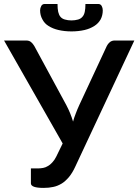

<svg xmlns="http://www.w3.org/2000/svg" viewBox="-22 -920 683 947"><path d="M543.9 -720.2H640.6L349.1 -97.7Q335.9 -68.4 317.9 -46.4Q298.8 -24.4 282.2 -14.6Q261.2 -2 240.7 2Q219.7 6.8 192.9 6.8Q130.4 6.8 130.4 -15.6V-89.4H167Q177.7 -89.4 190.9 -91.8Q202.6 -93.8 214.4 -101.1Q224.6 -106.4 235.8 -118.7Q247.6 -131.3 255.4 -147.5L287.1 -212.4L-2 -720.2H107.4Q122.1 -720.2 131.3 -712.4Q139.6 -705.6 147 -693.4L305.2 -401.4Q325.7 -362.8 338.4 -320.3Q342.3 -336.4 352.1 -361.3Q357.9 -377.4 369.1 -401.9L504.9 -693.4Q509.8 -703.6 519.5 -711.9Q529.3 -720.2 543.9 -720.2ZM330.6 -819.3Q347.7 -819.3 363.3 -823.7Q376.5 -827.6 384.3 -836.9Q392.6 -845.7 396 -861.3Q399.4 -876.5 399.4 -900.4H462.4Q474.1 -900.4 479.5 -890.6Q484.9 -880.9 484.9 -869.1Q484.9 -844.7 474.6 -824.7Q462.9 -804.2 443.4 -792Q421.9 -778.3 395 -772Q364.7 -765.1 330.6 -765.1Q296.4 -765.1 266.6 -772Q238.8 -778.3 217.3 -792Q197.8 -803.7 187 -824.7Q175.8 -844.7 175.8 -869.1Q175.8 -879.9 181.6 -890.6Q187 -900.4 198.7 -900.4H261.7Q261.7 -876.5 265.1 -861.3Q269 -845.2 276.4 -836.9Q284.2 -827.6 297.9 -823.7Q313 -819.3 330.6 -819.3Z"/></svg>

Font: Lato-SemiBold
Style: Regular
Weight: 500
Designer: Lukasz Dziedzic with Adam Twardoch and Botio Nikoltchev
Foundry: tyPoland Lukasz Dziedzic
Version: ""